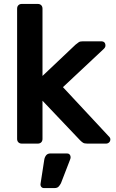

<svg xmlns="http://www.w3.org/2000/svg" viewBox="-20 -730 590 976"><path d="M91 0Q80 0 73.5 -6.5Q67 -13 67 -24V-686Q67 -697 73.5 -703.5Q80 -710 91 -710H172Q183 -710 189.5 -703.5Q196 -697 196 -686V-344L364 -503Q374 -511 380.5 -515.5Q387 -520 401 -520H494Q516 -520 516 -498Q516 -489 506 -480L300 -287L531 -39Q541 -30 541 -22Q541 -12 534.5 -6Q528 0 519 0H424Q409 0 402 -4.5Q395 -9 387 -17L196 -218V-24Q196 -13 189.5 -6.5Q183 0 172 0ZM203 226Q195 226 190 220Q185 214 186 205L205 82Q207 69 214.5 59.5Q222 50 237 50H321Q329 50 334 55.5Q339 61 339 69Q339 75 336 82L290 201Q285 211 278 218.5Q271 226 257 226Z"/></svg>

Font: Fz Rubik Med
Style: Regular
Weight: 500
Designer: Hubert and Fischer
Foundry: Hubert and Fischer
Version: Vit hóa bi FontZin.com